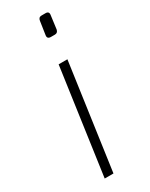

<svg xmlns="http://www.w3.org/2000/svg" viewBox="-183 -721 592 759"><g transform="rotate(-30 113.0 -341.5)"><path d="M158 -683H176Q193 -683 190 -666L182 -605Q179 -591 166 -591H148Q130 -591 133 -608L142 -668Q144 -683 158 -683ZM92 0H52L120 -482H160Z"/></g></svg>

Font: Exo 2.0 Extra Light
Style: Italic
Weight: 250
Italic angle: -8°
Designer: Natanael Gama
Version: Version 1.001;PS 001.001;hotconv 1.0.70;makeotf.lib2.5.58329